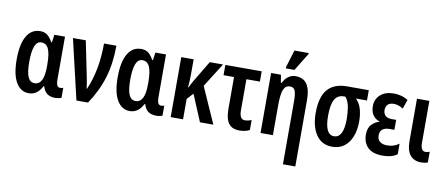

<svg xmlns="http://www.w3.org/2000/svg" viewBox="-82 -1123 3987 1711"><g transform="rotate(10 1911.0 -268.0)"><path d="M195 10Q122 10 80 -61.5Q38 -133 38 -269Q38 -407 80.5 -480Q123 -553 202 -553Q243 -553 268.5 -532Q294 -511 314 -473H321L331 -543H427V-152Q427 -86 462 -86Q478 -86 491 -91V-1Q485 3 467.5 6.5Q450 10 439 10Q391 10 363 -9.5Q335 -29 322 -74H315Q273 10 195 10ZM231 -87Q272 -87 293.5 -127Q315 -167 315 -255V-270Q315 -366 295 -411Q275 -456 229 -456Q189 -456 170.5 -407.5Q152 -359 152 -268Q152 -174 171 -130.5Q190 -87 231 -87Z M626 0 499 -543H615L681 -220Q687 -190 691 -165Q695 -140 697 -120H701Q780 -300 780 -543H892Q892 -384 853 -254Q814 -124 731 0Z M1109 10Q1036 10 994 -61.5Q952 -133 952 -269Q952 -407 994.5 -480Q1037 -553 1116 -553Q1157 -553 1182.5 -532Q1208 -511 1228 -473H1235L1245 -543H1341V-152Q1341 -86 1376 -86Q1392 -86 1405 -91V-1Q1399 3 1381.5 6.5Q1364 10 1353 10Q1305 10 1277 -9.5Q1249 -29 1236 -74H1229Q1187 10 1109 10ZM1145 -87Q1186 -87 1207.5 -127Q1229 -167 1229 -255V-270Q1229 -366 1209 -411Q1189 -456 1143 -456Q1103 -456 1084.5 -407.5Q1066 -359 1066 -268Q1066 -174 1085 -130.5Q1104 -87 1145 -87Z M1857 -543 1720 -326 1865 0H1744L1643 -241L1591 -185V0H1479V-543H1591V-412Q1591 -378 1589.5 -347.5Q1588 -317 1585 -288H1589Q1597 -306 1606 -322Q1615 -338 1622 -351L1737 -543Z M2103 11Q2035 11 2004 -31Q1973 -73 1973 -162V-450H1878V-543H2207V-450H2085V-168Q2085 -87 2135 -87Q2162 -87 2194 -100V-10Q2178 0 2153 5.5Q2128 11 2103 11Z M2537 240V-333Q2537 -393 2526 -423.5Q2515 -454 2479 -454Q2438 -454 2421 -411.5Q2404 -369 2404 -269V0H2292V-543H2381L2393 -472H2400Q2418 -511 2447.5 -532Q2477 -553 2512 -553Q2584 -553 2616.5 -504Q2649 -455 2649 -363V240ZM2414 -606V-618L2462 -776H2591V-767L2492 -606Z M2942 10Q2846 10 2795.5 -64.5Q2745 -139 2745 -262Q2745 -407 2804 -475Q2863 -543 2978 -543H3176V-450H3076Q3112 -414 3126 -363.5Q3140 -313 3140 -253Q3140 -174 3116 -114.5Q3092 -55 3047.5 -22.5Q3003 10 2942 10ZM2941 -85Q3027 -85 3027 -255Q3027 -307 3018.5 -361Q3010 -415 2981 -450H2968Q2910 -450 2884 -403Q2858 -356 2858 -257Q2858 -85 2941 -85Z M3399 10Q3306 10 3262.5 -34Q3219 -78 3219 -150Q3219 -210 3250 -241.5Q3281 -273 3317 -282V-286Q3278 -298 3257 -330.5Q3236 -363 3236 -409Q3236 -473 3280.5 -513Q3325 -553 3401 -553Q3433 -553 3464.5 -545.5Q3496 -538 3531 -518L3502 -434Q3481 -448 3459 -455Q3437 -462 3419 -462Q3381 -462 3363 -443.5Q3345 -425 3345 -393Q3345 -363 3363 -344Q3381 -325 3422 -325H3462V-235H3421Q3332 -235 3332 -162Q3332 -124 3356.5 -105.5Q3381 -87 3421 -87Q3451 -87 3476 -94.5Q3501 -102 3529 -121V-26Q3501 -5 3467 2.5Q3433 10 3399 10Z M3744 10Q3681 9 3646.5 -32.5Q3612 -74 3612 -162V-543H3724V-166Q3724 -89 3768 -89Q3786 -89 3806 -97V0Q3779 10 3744 10Z"/></g></svg>

Font: Noto Sans ExtraCondensed SemiBold
Style: Regular
Weight: 600
Width: 2
Designer: Monotype Design Team
Foundry: Monotype Imaging Inc.
Version: Version 2.013; ttfautohint (v1.8.4.7-5d5b)